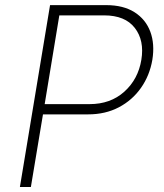

<svg xmlns="http://www.w3.org/2000/svg" viewBox="-20 -748 656 768"><path d="M59.6 0 180.2 -727.5H404.8Q473.6 -727.5 518.3 -699Q563 -670.4 581.3 -621.1Q599.6 -571.8 589.4 -508.8Q578.6 -445.8 543.9 -396.5Q509.3 -347.2 455.3 -318.8Q401.4 -290.5 332.5 -290.5H151.9L103.5 0ZM158.7 -331.5H338.4Q421.9 -331.5 477.3 -381.3Q532.7 -431.2 545.4 -508.8Q558.1 -585.9 519.3 -636.2Q480.5 -686.5 396.5 -686.5H217.3Z"/></svg>

Font: Inter Extra Light
Style: Italic
Weight: 200
Italic angle: -9.39999°
Designer: Rasmus Andersson
Foundry: rsms
Version: Version 4.000;git-3c8e0fc